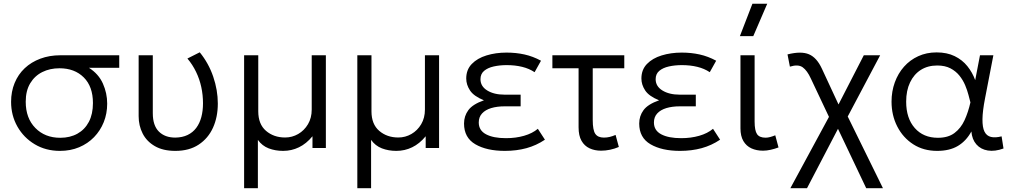

<svg xmlns="http://www.w3.org/2000/svg" viewBox="-20 -774 5306 1004"><path d="M293.5 15Q219.5 15 161.8 -19.5Q104 -54 71 -112.2Q38 -170.5 38 -241.5Q38 -295 56.5 -340Q75 -385 109.2 -417.2Q143.5 -449.5 191 -467.2Q238.5 -485 296 -485H603.5V-419.5H445Q495.5 -387.5 518 -337.2Q540.5 -287 540.5 -232Q540.5 -180 522.5 -135.2Q504.5 -90.5 471.8 -56.8Q439 -23 393.8 -4Q348.5 15 293.5 15ZM295 -53.5Q346.5 -53.5 385 -75Q423.5 -96.5 444.8 -137Q466 -177.5 466 -235Q466 -321.5 418 -369.2Q370 -417 291 -417Q241 -417 201.2 -397.2Q161.5 -377.5 138 -338.5Q114.5 -299.5 114.5 -242Q114.5 -156 164.8 -104.8Q215 -53.5 295 -53.5Z M897 15Q832.5 15 789.8 -9.8Q747 -34.5 726 -75.8Q705 -117 705 -166.5V-485H779V-182Q779 -117.5 810.8 -86Q842.5 -54.5 896.5 -54.5Q933.5 -55 961 -68.2Q988.5 -81.5 1006.2 -105.2Q1024 -129 1032.8 -161.8Q1041.5 -194.5 1041.5 -234Q1041.5 -277.5 1032.5 -319Q1023.5 -360.5 1005.2 -398.2Q987 -436 960 -468L1024.5 -500.5Q1071 -443.5 1095 -373Q1119 -302.5 1119 -232.5Q1119 -162 1093.8 -106.2Q1068.5 -50.5 1019 -17.8Q969.5 15 897 15Z M1256.5 210V-485H1330.5V-192Q1330.5 -124.5 1371 -89.8Q1411.5 -55 1471 -55Q1507.5 -55 1539.2 -73.2Q1571 -91.5 1590.5 -124.5Q1610 -157.5 1610 -201V-485H1684V0H1614V-61.5Q1582 -22.5 1543.2 -3.8Q1504.5 15 1460.5 15Q1419.5 15 1385 1.8Q1350.5 -11.5 1328.5 -42.5V210Z M1848.5 210V-485H1922.5V-192Q1922.5 -124.5 1963 -89.8Q2003.5 -55 2063 -55Q2099.5 -55 2131.2 -73.2Q2163 -91.5 2182.5 -124.5Q2202 -157.5 2202 -201V-485H2276V0H2206V-61.5Q2174 -22.5 2135.2 -3.8Q2096.5 15 2052.5 15Q2011.5 15 1977 1.8Q1942.5 -11.5 1920.5 -42.5V210Z M2620 15Q2525 15 2465.8 -19.5Q2406.5 -54 2406.5 -128Q2406.5 -167.5 2429.2 -198.2Q2452 -229 2510.5 -249.5Q2457.5 -271 2437.8 -301Q2418 -331 2418 -363.5Q2418 -409.5 2447 -439.5Q2476 -469.5 2524 -484.2Q2572 -499 2629 -499Q2678.5 -499 2722.5 -489.2Q2766.5 -479.5 2809 -456.5L2775.5 -396.5Q2747 -415.5 2710.2 -424.5Q2673.5 -433.5 2629.5 -433.5Q2593 -433.5 2561.8 -426.5Q2530.5 -419.5 2511.5 -403.5Q2492.5 -387.5 2492.5 -360Q2492.5 -322.5 2528 -300.8Q2563.5 -279 2618.5 -279H2702.5V-218H2619.5Q2579 -218 2548.5 -208.8Q2518 -199.5 2500.8 -180.8Q2483.5 -162 2483.5 -133.5Q2483.5 -92 2521.5 -71.8Q2559.5 -51.5 2626 -51.5Q2677 -51.5 2720.5 -64Q2764 -76.5 2792.5 -100.5L2829.5 -43.5Q2785 -13.5 2733 0.8Q2681 15 2620 15Z M3123.5 14Q3089.5 14 3062.8 1.5Q3036 -11 3020.8 -37.8Q3005.5 -64.5 3005.5 -108V-417H2868.5V-485H3244.5V-417H3079.5V-146.5Q3079.5 -93.5 3093 -74Q3106.5 -54.5 3138 -54.5Q3153.5 -54.5 3168.2 -58Q3183 -61.5 3199 -68.5L3216 -5.5Q3194 4 3170 9Q3146 14 3123.5 14Z M3536 15Q3441 15 3381.8 -19.5Q3322.5 -54 3322.5 -128Q3322.5 -167.5 3345.2 -198.2Q3368 -229 3426.5 -249.5Q3373.5 -271 3353.8 -301Q3334 -331 3334 -363.5Q3334 -409.5 3363 -439.5Q3392 -469.5 3440 -484.2Q3488 -499 3545 -499Q3594.5 -499 3638.5 -489.2Q3682.5 -479.5 3725 -456.5L3691.5 -396.5Q3663 -415.5 3626.2 -424.5Q3589.5 -433.5 3545.5 -433.5Q3509 -433.5 3477.8 -426.5Q3446.5 -419.5 3427.5 -403.5Q3408.5 -387.5 3408.5 -360Q3408.5 -322.5 3444 -300.8Q3479.5 -279 3534.5 -279H3618.5V-218H3535.5Q3495 -218 3464.5 -208.8Q3434 -199.5 3416.8 -180.8Q3399.5 -162 3399.5 -133.5Q3399.5 -92 3437.5 -71.8Q3475.5 -51.5 3542 -51.5Q3593 -51.5 3636.5 -64Q3680 -76.5 3708.5 -100.5L3745.5 -43.5Q3701 -13.5 3649 0.8Q3597 15 3536 15Z M3970 14Q3936 14 3909.2 1.8Q3882.5 -10.5 3867.2 -36.5Q3852 -62.5 3852 -103V-485H3926V-138.5Q3926 -91 3938.8 -72.5Q3951.5 -54 3983.5 -54Q3994.5 -54 4007.5 -57.5Q4020.5 -61 4034 -66.5L4051 -3Q4031 4.5 4010 9.2Q3989 14 3970 14ZM3849 -585 3914.5 -754.5H3992L3919 -585Z M4113 210 4332.5 -195.5 4327 -137 4220 -363.5Q4201 -405 4177.5 -422Q4154 -439 4110.5 -425.5L4098 -489.5Q4169 -507.5 4210 -490.2Q4251 -473 4278 -414.5L4376.5 -202.5L4353 -205L4497 -485H4582.5L4394.5 -130L4401 -189L4597 210H4509.5L4350.5 -124.5L4374 -123.5L4200 210Z M4880.5 15Q4809 15 4755.5 -19.5Q4702 -54 4672 -112.5Q4642 -171 4642 -242.5Q4642 -296 4659 -343Q4676 -390 4707.2 -425.2Q4738.5 -460.5 4781.8 -480.2Q4825 -500 4877.5 -500Q4932 -500 4972 -480.5Q5012 -461 5038.5 -428Q5065 -395 5079.5 -355L5104.5 -485H5174.5L5131 -260Q5118 -193.5 5117.5 -150.8Q5117 -108 5128 -85.8Q5139 -63.5 5161.8 -58Q5184.5 -52.5 5217.5 -61L5227.5 2.5Q5182.5 19 5145.5 13Q5108.5 7 5085.8 -18.8Q5063 -44.5 5059.5 -86.5Q5033 -37.5 4989.5 -11.2Q4946 15 4880.5 15ZM4884.5 -53.5Q4938 -53.5 4971.2 -78.5Q5004.5 -103.5 5023.8 -145.5Q5043 -187.5 5054.5 -238.5Q5050.5 -254 5044.2 -278Q5038 -302 5026.8 -328.8Q5015.5 -355.5 4996.8 -378.8Q4978 -402 4949.8 -416.8Q4921.5 -431.5 4881 -431.5Q4831.5 -431.5 4795.2 -408.5Q4759 -385.5 4738.8 -343Q4718.5 -300.5 4718.5 -242.5Q4718.5 -155.5 4763.5 -104.5Q4808.5 -53.5 4884.5 -53.5Z"/></svg>

Font: Geologica Cursive ExtraLight
Style: Regular
Weight: 250
Designer: Sindre Bremnes, Frode Helland
Foundry: Monokrom Skriftforlag AS
Version: Version 1.010;gftools[0.9.28]